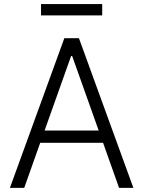

<svg xmlns="http://www.w3.org/2000/svg" viewBox="-20 -913 696 933"><path d="M97.7 0H28.1L292.6 -727.3H363.6L628.2 0H558.6L480.8 -219.1H175.4ZM196.7 -278.8H459.5L330.6 -641H325.6ZM476.6 -893.1V-838.1H179.3V-893.1Z"/></svg>

Font: Inter Zeller Light
Style: Regular
Weight: 300
Designer: Rasmus Andersson; Joe Bland
Foundry: zeller
Version: Version 3.015;git-dec3a8cb1